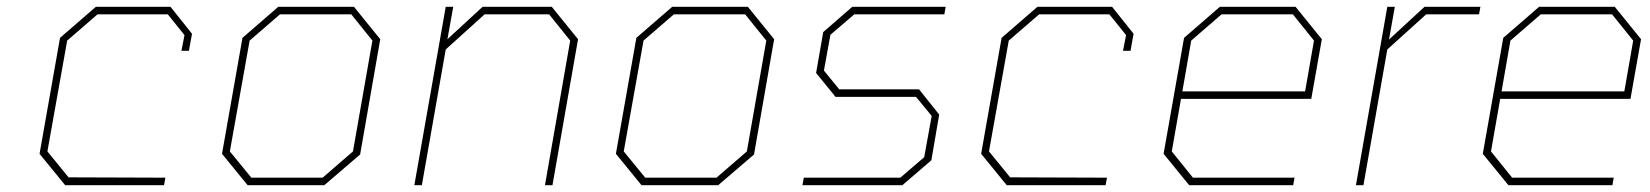

<svg xmlns="http://www.w3.org/2000/svg" viewBox="-20 -543 4837 563"><path d="M171 0 96 -92 156 -432 261 -523H480L543 -444L534 -394H512L521 -440L472 -501H266L177 -424L119 -99L181 -23L465 -22L461 0Z M706 0 631 -92 691 -432 796 -523H1018L1095 -428L1036 -90L931 0ZM717 -22H926L1015 -99L1072 -424L1010 -501H801L712 -424L654 -99Z M1195 0 1287 -523H1309L1292 -428L1395 -523H1598L1675 -428L1600 0H1578L1652 -424L1590 -501H1401L1287 -398L1217 0Z M1861 0 1786 -92 1846 -432 1951 -523H2173L2250 -428L2191 -90L2086 0ZM1872 -22H2081L2170 -99L2227 -424L2165 -501H1956L1867 -424L1809 -99Z M2333 0 2337 -22H2620L2690 -82L2712 -203L2666 -259H2430L2373 -329L2394 -449L2479 -523H2753L2749 -501H2485L2415 -441L2396 -336L2441 -281H2675L2734 -207L2711 -73L2626 0Z M2932 0 2857 -92 2917 -432 3022 -523H3241L3304 -444L3295 -394H3273L3282 -440L3233 -501H3027L2938 -424L2880 -99L2942 -23L3226 -22L3222 0Z M3467 0 3392 -92 3452 -432 3557 -523H3779L3856 -428L3825 -253H3443L3416 -99L3478 -22H3776L3772 0ZM3447 -275H3807L3833 -424L3771 -501H3562L3473 -424Z M3956 0 4048 -523H4070L4053 -427L4157 -523H4321L4317 -501H4162L4048 -398L3978 0Z M4403 0 4328 -92 4388 -432 4493 -523H4715L4792 -428L4761 -253H4379L4352 -99L4414 -22H4712L4708 0ZM4383 -275H4743L4769 -424L4707 -501H4498L4409 -424Z"/></svg>

Font: Tomorrow Thin
Style: Italic
Weight: 250
Italic angle: -10°
Designer: Tony de Marco, Monica Rizzolli
Foundry: Just in Type
Version: Version 2.002